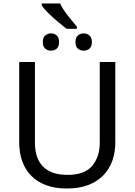

<svg xmlns="http://www.w3.org/2000/svg" viewBox="-20 -1069 771 1099"><path d="M90 -254V-714H180V-251Q180 -163 226.5 -115.5Q273 -68 367 -68Q464 -68 507.5 -119.5Q551 -171 551 -252V-714H640V-252Q640 -197 623 -149Q606 -101 571.5 -65.5Q537 -30 485 -10Q433 10 362 10Q295 10 244 -9Q193 -28 159 -62.5Q125 -97 107.5 -145.5Q90 -194 90 -254ZM324 -1049Q340 -1015 368.5 -979.5Q397 -944 420 -916V-904H361Q338 -922 309 -946.5Q280 -971 255 -995.5Q230 -1020 219 -1039V-1049ZM272 -878Q291 -878 304.5 -866Q318 -854 318 -828Q318 -802 304.5 -790.5Q291 -779 272 -779Q253 -779 239 -790.5Q225 -802 225 -828Q225 -854 239 -866Q253 -878 272 -878ZM459 -878Q478 -878 492 -866Q506 -854 506 -828Q506 -802 492 -790.5Q478 -779 459 -779Q440 -779 426 -790.5Q412 -802 412 -828Q412 -854 426 -866Q440 -878 459 -878Z"/></svg>

Font: BC Sans
Style: Regular
Weight: 400
Designer: Monotype Design Team
Province of B.C.
Foundry: Monotype Imaging Inc.
Version: Version 2.000;GOOG;noto-source:20170915:90ef993387c0